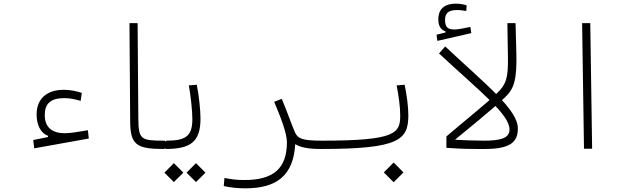

<svg xmlns="http://www.w3.org/2000/svg" viewBox="-20 -821 3556 1060"><path d="M168.9 -2 470.2 -56.2 465.3 -102.1C423.8 -95.7 373 -85.4 337.9 -85.4C269 -85.4 227.1 -117.2 227.1 -185.5C227.1 -247.1 257.3 -279.3 335 -279.3C370.1 -279.3 397.5 -271.5 425.3 -264.2L431.6 -308.1C400.9 -318.8 365.7 -325.2 332 -325.2C240.2 -325.2 182.1 -277.3 182.1 -189C182.1 -133.8 203.1 -85.9 245.1 -71.3V-64.5L163.6 -47.9Z M880.9 1.5C894 1.5 898.9 -9.3 898.9 -23.4C898.9 -38.6 894 -44.4 886.7 -44.4C758.3 -44.4 744.6 -50.3 743.7 -166.5L739.7 -693.4H694.8L698.7 -149.4C699.7 -23.9 732.4 1.5 880.9 1.5Z M892.6 1.5C1028.8 1.5 1086.9 -34.7 1086.9 -166C1086.9 -212.4 1078.1 -296.9 1066.4 -353L1022.5 -349.6C1032.7 -294.9 1042 -208 1042 -163.1C1042 -64.9 1000 -44.4 897.5 -44.4ZM1062 184.1 1114.3 132.3 1062 79.6 1009.8 132.3ZM939.9 184.1 992.2 132.3 939.9 79.6 887.7 132.3Z M1609.9 -25.4C1634.3 -9.3 1675.3 1.5 1752 1.5C1775.4 1.5 1789.6 -3.9 1789.6 -21.5C1789.6 -38.6 1782.2 -44.4 1757.8 -44.4C1646.5 -44.4 1623.5 -56.2 1607.9 -91.8C1588.9 -135.3 1572.8 -185.1 1535.6 -275.4L1493.7 -258.8C1530.3 -172.4 1564 -85.4 1564 -35.6C1564 109.9 1488.8 172.9 1329.6 172.9C1285.6 172.9 1255.4 168.5 1219.2 161.6L1215.3 206.1C1248 213.9 1291.5 218.8 1334 218.8C1508.8 218.8 1600.1 147 1609.9 -25.4Z M1752 1.5C2186 1.5 2234.4 -49.3 2234.4 -185.5C2234.4 -231.9 2225.6 -296.9 2213.9 -353L2169.9 -349.6C2180.2 -294.9 2189.5 -233.4 2189.5 -184.6C2189.5 -85.9 2168 -44.4 1757.8 -44.4C1747.6 -44.4 1740.7 -37.1 1740.7 -23.9C1740.7 -6.3 1744.1 1.5 1752 1.5ZM2153.3 185.1 2207.5 130.9 2153.3 76.2 2099.1 130.9Z M2657.2 1.5C2806.2 1.5 2838.9 -43 2838.9 -111.8C2838.9 -215.8 2668.5 -348.6 2438 -564.5L2403.8 -525.9C2637.7 -308.6 2793 -189.5 2793 -105.5C2793 -55.2 2735.4 -44.4 2653.3 -44.4C2613.8 -44.4 2530.3 -46.4 2463.9 -51.8L2444.8 -67.9L2444.3 -4.9C2534.7 1.5 2570.3 1.5 2642.1 1.5C2647 1.5 2651.9 1.5 2657.2 1.5ZM2394.5 -595.2 2582 -638.2 2576.7 -672.4C2545.4 -666.5 2512.2 -658.2 2489.3 -658.2C2451.2 -658.2 2437 -671.9 2437 -711.4C2437 -746.6 2454.1 -765.6 2502.4 -765.6C2523.4 -765.6 2537.1 -762.7 2554.2 -760.3L2556.2 -791.5C2536.6 -797.9 2517.1 -800.8 2495.1 -800.8C2435.1 -800.8 2399.9 -771.5 2399.9 -714.8C2399.9 -678.7 2412.1 -657.2 2439.5 -647.9V-641.6L2390.1 -629.4Z M2472.7 -33.7C2569.3 -113.8 2688.5 -209 2768.6 -284.2C2819.8 -332 2834.5 -385.3 2830.6 -532.7L2826.2 -693.4H2781.2L2784.2 -506.3C2786.1 -392.1 2774.9 -355.5 2725.1 -307.6C2658.7 -243.7 2552.7 -160.6 2444.8 -67.9Z M3204.1 0H3249L3238.8 -693.4H3193.8Z"/></svg>

Font: Cascadia Code PL ExtraLight
Style: Regular
Weight: 200
Monospace: yes
Designer: Aaron Bell
Foundry: Saja Typeworks
Version: Version 2404.023